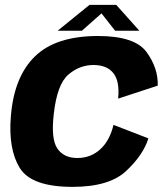

<svg xmlns="http://www.w3.org/2000/svg" viewBox="-20 -742 672 768"><path d="M270.5 5.5Q417.5 5.5 485.5 -58.8Q553.5 -123 573.5 -188.5L434 -242.5Q419 -179.5 381 -144.8Q343 -110 289 -110Q235.5 -110 209.5 -147.8Q183.5 -185.5 195 -285Q208 -404 252.8 -443Q297.5 -482 354 -482Q408 -482 433.8 -449Q459.5 -416 452.5 -347.5L611 -399.5Q613 -470 566 -534Q519 -598 372 -598Q203.5 -598 119.8 -516.5Q36 -435 23.5 -277Q12.5 -146 59 -70.2Q105.5 5.5 270.5 5.5ZM210.5 -619H307.5L386 -688.5L440.5 -619H537.5L445 -722.5H338Z"/></svg>

Font: Anybody Thin
Style: Bold Italic
Weight: 700
Italic angle: -10°
Version: Version 1.113;gftools[0.9.25]